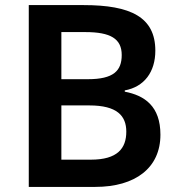

<svg xmlns="http://www.w3.org/2000/svg" viewBox="-20 -734 704 754"><path d="M308 -714H93V0H354C512 0 610 -75 610 -205C610 -317 548 -359 470 -374V-379C547 -393 590 -452 590 -535C590 -667 493 -714 308 -714ZM325 -423H221V-608H315C414 -608 458 -582 458 -518C458 -456 426 -423 325 -423ZM221 -320H331C440 -320 476 -279 476 -217C476 -151 441 -107 337 -107H221Z"/></svg>

Font: Noto Sans Bengali SemiBold
Style: Regular
Weight: 600
Designer: Jelle Bosma - Monotype Design Team
Foundry: Monotype Imaging Inc.
Version: Version 2.003